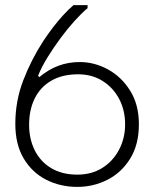

<svg xmlns="http://www.w3.org/2000/svg" viewBox="-20 -732 592 752"><path d="M40 -247Q40 -166 73 -111Q106 -56 161 -28Q216 0 283 0Q346 0 401 -28Q456 -56 490 -111Q524 -166 524 -245Q524 -322 490 -376.5Q456 -431 403 -460Q350 -489 292 -489Q248 -489 209 -474.5Q170 -460 134 -430L129 -435Q143 -470 166.5 -508Q190 -546 217 -582.5Q244 -619 272 -650Q300 -681 323 -700V-712H268Q247 -694 226.5 -671.5Q206 -649 187 -624Q168 -599 150 -572Q102 -498 71 -417Q40 -336 40 -247ZM94 -243Q94 -302 116 -346.5Q138 -391 181 -416Q224 -441 286 -441Q341 -441 382.5 -414.5Q424 -388 447 -344Q470 -300 470 -245Q470 -191 446.5 -146Q423 -101 381 -74.5Q339 -48 283 -48Q223 -48 180.5 -73.5Q138 -99 116 -143.5Q94 -188 94 -243Z"/></svg>

Font: Phudu Light Light
Style: Regular
Weight: 300
Version: Version 1.005;gftools[0.9.23]